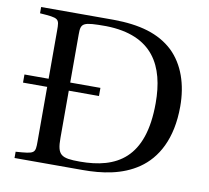

<svg xmlns="http://www.w3.org/2000/svg" viewBox="-74 -732 885 814"><g transform="rotate(10 368.5 -325.0)"><path d="M19 -321H123V-87C123 -34 122 -33 39 -27V0H332C416 0 501 -12 571 -60C641 -108 693 -196 693 -337C693 -432 665 -514 608 -569C547 -626 464 -649 351 -650H39V-623C122 -617 123 -616 123 -563V-356H19ZM216 -118V-321H346V-356H216V-564C216 -613 224 -618 325 -618C527 -614 588 -492 588 -333C588 -96 472 -33 314 -33C232 -33 216 -44 216 -118Z"/></g></svg>

Font: erewhon
Style: Regular
Weight: 400
Version: Version 1.0.0